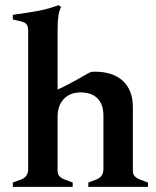

<svg xmlns="http://www.w3.org/2000/svg" viewBox="-20 -730 609 750"><path d="M558 -17V0H325V-17L357 -29Q384 -40 384 -69V-278Q384 -322 361 -345.5Q338 -369 295 -369Q253 -369 229 -343Q205 -317 205 -275V-62Q205 -49 213 -41Q221 -33 232 -29L264 -17V0H30V-17L63 -29Q90 -40 90 -69V-608Q90 -628 83.5 -635.5Q77 -643 63 -646L30 -654V-672Q94 -681 131.5 -688Q169 -695 209 -710L219 -702Q205 -681 205 -617V-380Q249 -400 325 -444Q334 -450 350 -450Q421 -450 460 -414Q499 -378 499 -311V-62Q499 -49 507 -41Q515 -33 526 -29Z"/></svg>

Font: Ibarra Real Nova
Style: Bold
Weight: 700
Designer: Jose Maria Ribagorda & Octavio Pardo
Foundry: Jose Maria Ribagorda
Version: Version 1.014